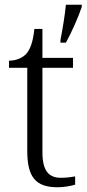

<svg xmlns="http://www.w3.org/2000/svg" viewBox="-20 -780 365 810"><path d="M235 -611V-600H258C282 -643 311 -709 325 -751V-760H258C254 -717 244 -657 235 -611ZM223 10C248 10 278 5 297 -1V-36C276 -32 259 -30 236 -30C185 -30 159 -61 159 -137V-494H288V-536H159V-658H125C119 -601 107 -570 89 -551C71 -533 44 -524 18 -524V-494H95V-143C95 -30 133 10 223 10Z"/></svg>

Font: Noto Serif Bengali Light
Style: Regular
Weight: 300
Designer: Juan Bruce, Universal Thirst, Indian Type Foundry and the Monotype Design Team.
Foundry: Monotype Imaging Inc.
Version: Version 2.003